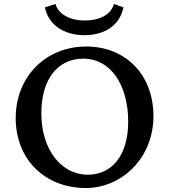

<svg xmlns="http://www.w3.org/2000/svg" viewBox="-20 -935 850 966"><path d="M412 11C590 11 752 -137 752 -351C752 -558 613 -701 414 -701C209 -701 59 -548 59 -341C59 -134 205 11 412 11ZM188 -365C188 -535 269 -640 400 -640C534 -640 625 -511 625 -322C625 -159 547 -56 422 -56C287 -56 188 -184 188 -365ZM206 -898C223 -810 302 -758 405 -758C509 -758 584 -810 601 -898L553 -915C540 -864 485 -832 406 -832C330 -832 274 -864 259 -915Z"/></svg>

Font: TPK Tissa Web Medium
Style: Regular
Weight: 500
Designer: Jacques Le Bailly, Suppakit Chalermlarp | Katatrad Co.,Ltd.
Foundry: Jacques Le Bailly, Cadson Demak Co.,Ltd.
Version: Version 5.000;Glyphs 3.1.2 (3151)